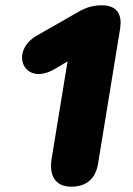

<svg xmlns="http://www.w3.org/2000/svg" viewBox="-20 -693 500 722"><path d="M248 9C305 9 340 -21 349 -79L432 -587C439 -636 423 -673 363 -673C330 -673 303 -665 274 -648L120 -560C13 -500 69 -366 185 -433L234 -462L174 -95C164 -30 190 9 248 9Z"/></svg>

Font: SN Pro Heavy
Style: Italic
Weight: 800
Italic angle: -9°
Designer: Tobias Whetton
Foundry: Supernotes
Version: Version 1.001;Glyphs 3.2 (3249)